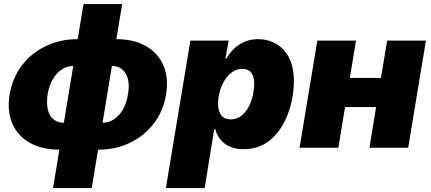

<svg xmlns="http://www.w3.org/2000/svg" viewBox="-20 -748 2180 972"><path d="M280.3 9.8Q192.4 9.8 130.9 -25.1Q69.3 -60.1 42.2 -123Q15.1 -186 28.8 -270Q43 -354 90.8 -416.7Q138.7 -479.5 211.7 -514.6Q284.7 -549.8 373 -549.8H568.8Q657.7 -549.8 719 -514.6Q780.3 -479.5 807.4 -416.7Q834.5 -354 820.8 -270Q807.1 -186 758.8 -123Q710.4 -60.1 637.9 -25.1Q565.4 9.8 476.6 9.8ZM302.7 -126.5H499Q529.8 -126.5 556.4 -143.8Q583 -161.1 602.1 -193.4Q621.1 -225.6 627.9 -271Q635.7 -315.4 627.7 -347.4Q619.6 -379.4 598.6 -396.7Q577.6 -414.1 546.9 -414.1H350.6Q319.8 -414.1 293.2 -396.7Q266.6 -379.4 247.8 -347.4Q229 -315.4 221.2 -271Q214.4 -225.6 222.2 -193.4Q230 -161.1 251 -143.8Q272 -126.5 302.7 -126.5ZM248.5 204.1 402.8 -727.5H598.6L444.3 204.1Z M819.8 204.1 943.8 -542.5H1137.7L1121.1 -450.2H1125Q1140.6 -478 1164.1 -500.7Q1187.5 -523.4 1218.3 -536.6Q1249 -549.8 1285.6 -549.8Q1335.4 -549.8 1376.7 -526.9Q1418 -503.9 1442.9 -456.3Q1467.8 -408.7 1467.8 -335.4Q1467.8 -280.8 1453.1 -220.9Q1438.5 -161.1 1407.7 -109.4Q1377 -57.6 1328.4 -25.1Q1279.8 7.3 1211.9 7.3Q1171.4 7.3 1141.8 -6.6Q1112.3 -20.5 1094.5 -43.5Q1076.7 -66.4 1069.8 -94.2H1064.5L1016.1 204.1ZM1146 -143.6Q1179.7 -143.6 1202.6 -162.4Q1225.6 -181.2 1240 -209.7Q1254.4 -238.3 1260.7 -268.8Q1267.1 -299.3 1267.1 -323.2Q1267.1 -359.9 1252.4 -379.6Q1237.8 -399.4 1208 -399.4Q1178.2 -399.4 1155 -382.8Q1131.8 -366.2 1116 -339.6Q1100.1 -313 1092 -282.2Q1084 -251.5 1084 -222.7Q1084 -185.1 1100.1 -164.3Q1116.2 -143.6 1146 -143.6Z M1966.3 -353.5 1942.4 -206.1H1668.9L1692.9 -353.5ZM1782.2 -542.5 1692.9 0H1496.6L1586.4 -542.5ZM2136.2 -542.5 2046.4 0H1850.1L1939.9 -542.5Z"/></svg>

Font: Inter 16pt Black
Style: Italic
Weight: 900
Italic angle: -9.3988°
Version: Version 4.001;git-66647c0bb